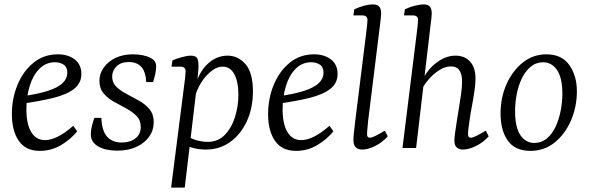

<svg xmlns="http://www.w3.org/2000/svg" viewBox="-20 -673 2677 873"><path d="M243 -426Q290 -426 320 -402.5Q350 -379 350 -337Q350 -295 317 -269Q284 -243 221 -227.5Q158 -212 69 -200L73 -234Q153 -245 199.5 -260.5Q246 -276 266 -296.5Q286 -317 286 -342Q286 -368 269.5 -379Q253 -390 230 -390Q189 -390 159.5 -360.5Q130 -331 115 -282Q100 -233 100 -176Q100 -109 122 -72.5Q144 -36 184 -36Q213 -36 245.5 -53Q278 -70 313 -101L331 -76Q301 -39 257 -13Q213 13 161 13Q97 13 65.5 -32.5Q34 -78 34 -154Q34 -225 59.5 -287Q85 -349 132 -387.5Q179 -426 243 -426Z M513 12Q487 12 464.5 7Q442 2 425 -8Q409 -18 401 -31Q393 -44 393 -63Q393 -79 397.5 -98.5Q402 -118 409 -137H441Q443 -79 466.5 -52Q490 -25 534 -25Q572 -25 596 -44Q620 -63 620 -96Q620 -126 601 -145.5Q582 -165 554 -180Q526 -195 498 -210.5Q470 -226 451 -248.5Q432 -271 432 -305Q432 -338 451.5 -365.5Q471 -393 505 -409.5Q539 -426 584 -426Q607 -426 628 -422Q649 -418 664 -410Q678 -403 684 -393.5Q690 -384 690 -370Q690 -354 685.5 -334.5Q681 -315 676 -300H645Q642 -349 621.5 -370Q601 -391 566 -391Q530 -391 510 -371.5Q490 -352 490 -325Q490 -297 509 -278.5Q528 -260 556 -245.5Q584 -231 612.5 -215Q641 -199 660 -176Q679 -153 679 -117Q679 -81 658.5 -52Q638 -23 601 -5.5Q564 12 513 12Z M917 7Q887 7 860.5 0.5Q834 -6 811 -17L826 -60Q846 -43 873 -35.5Q900 -28 925 -28Q972 -28 1003 -60.5Q1034 -93 1049 -142.5Q1064 -192 1064 -242Q1064 -301 1045.5 -335.5Q1027 -370 992 -370Q959 -370 923.5 -334Q888 -298 869 -242L858 -249Q877 -335 919 -377.5Q961 -420 1015 -420Q1062 -420 1096 -381.5Q1130 -343 1130 -258Q1130 -181 1102 -121Q1074 -61 1026 -27Q978 7 917 7ZM758 180 818 -290Q820 -302 822 -321Q824 -340 824 -349Q824 -360 817.5 -365Q811 -370 802 -370H760L764 -398Q778 -405 804.5 -412.5Q831 -420 848 -420Q873 -420 878.5 -404Q884 -388 882 -358L876 -291L820 180Z M1408 -426Q1455 -426 1485 -402.5Q1515 -379 1515 -337Q1515 -295 1482 -269Q1449 -243 1386 -227.5Q1323 -212 1234 -200L1238 -234Q1318 -245 1364.5 -260.5Q1411 -276 1431 -296.5Q1451 -317 1451 -342Q1451 -368 1434.5 -379Q1418 -390 1395 -390Q1354 -390 1324.5 -360.5Q1295 -331 1280 -282Q1265 -233 1265 -176Q1265 -109 1287 -72.5Q1309 -36 1349 -36Q1378 -36 1410.5 -53Q1443 -70 1478 -101L1496 -76Q1466 -39 1422 -13Q1378 13 1326 13Q1262 13 1230.5 -32.5Q1199 -78 1199 -154Q1199 -225 1224.5 -287Q1250 -349 1297 -387.5Q1344 -426 1408 -426Z M1627 7Q1587 7 1587 -36Q1587 -48 1589 -68.5Q1591 -89 1595 -121L1645 -523Q1647 -541 1649 -557.5Q1651 -574 1651 -582Q1651 -593 1644.5 -598Q1638 -603 1629 -603H1587L1591 -631Q1641 -653 1675 -653Q1695 -653 1704 -643Q1713 -633 1713 -612Q1713 -604 1711.5 -591Q1710 -578 1708 -561L1654 -125Q1653 -110 1651 -92.5Q1649 -75 1649 -62Q1649 -47 1661 -47Q1671 -47 1687 -55Q1703 -63 1730 -79L1743 -53Q1718 -25 1685.5 -9Q1653 7 1627 7Z M2085 7Q2069 7 2057.5 -2Q2046 -11 2046 -34Q2046 -48 2049.5 -71Q2053 -94 2057 -122Q2061 -148 2066.5 -180.5Q2072 -213 2076.5 -245.5Q2081 -278 2081 -303Q2081 -335 2069 -353Q2057 -371 2030 -371Q2004 -371 1976.5 -353.5Q1949 -336 1926.5 -309Q1904 -282 1891 -253L1887 -279Q1912 -345 1957.5 -382.5Q2003 -420 2051 -420Q2093 -420 2117.5 -393Q2142 -366 2142 -316Q2142 -291 2137 -257Q2132 -223 2125.5 -189Q2119 -155 2115 -126Q2112 -105 2110 -89Q2108 -73 2108 -63Q2108 -47 2120 -47Q2130 -47 2146 -55Q2162 -63 2189 -79L2202 -53Q2177 -25 2144 -9Q2111 7 2085 7ZM1810 0 1875 -523Q1877 -541 1879 -557.5Q1881 -574 1881 -582Q1881 -593 1874.5 -598Q1868 -603 1859 -603H1817L1821 -631Q1845 -642 1868 -647.5Q1891 -653 1906 -653Q1926 -653 1934.5 -643Q1943 -633 1943 -612Q1943 -604 1941.5 -589.5Q1940 -575 1938 -561L1872 0Z M2392 13Q2322 13 2289 -33.5Q2256 -80 2256 -157Q2256 -229 2283 -290Q2310 -351 2357 -388.5Q2404 -426 2464 -426Q2534 -426 2568.5 -377.5Q2603 -329 2603 -258Q2603 -188 2576.5 -126Q2550 -64 2502.5 -25.5Q2455 13 2392 13ZM2408 -23Q2442 -23 2466.5 -43.5Q2491 -64 2506.5 -97.5Q2522 -131 2529.5 -170.5Q2537 -210 2537 -247Q2537 -318 2513.5 -353.5Q2490 -389 2451 -390Q2418 -390 2393.5 -370Q2369 -350 2353 -317Q2337 -284 2329.5 -245Q2322 -206 2322 -168Q2322 -95 2345.5 -59.5Q2369 -24 2408 -23Z"/></svg>

Font: Yrsa Light
Style: Italic
Weight: 300
Italic angle: -7.10001°
Designer: Anna Giedrys (Yrsa+Rasa design), David Brezina (Yrsa art-direction, Rasa art-direction, design)
Foundry: Rosetta Type Foundry
Version: Version 2.004